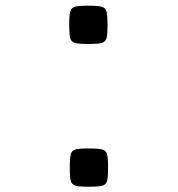

<svg xmlns="http://www.w3.org/2000/svg" viewBox="-20 -652 640 692"><path d="M229.5 -562.5Q229.5 -598 233.2 -611Q237 -624 249.8 -627.8Q262.5 -631.5 297.5 -631.5Q333.5 -631.5 346.8 -627.8Q360 -624 363.8 -611Q367.5 -598 367.5 -562.5Q367.5 -527 363.8 -514Q360 -501 346.8 -497.2Q333.5 -493.5 297.5 -493.5Q262.5 -493.5 249.8 -497.2Q237 -501 233.2 -514Q229.5 -527 229.5 -562.5ZM231.5 -48Q231.5 -83.5 235.2 -96.5Q239 -109.5 251.8 -113.2Q264.5 -117 299.5 -117Q335.5 -117 348.8 -113.2Q362 -109.5 365.8 -96.5Q369.5 -83.5 369.5 -48Q369.5 -12.5 365.8 0.5Q362 13.5 348.8 17.2Q335.5 21 299.5 21Q264.5 21 251.8 17.2Q239 13.5 235.2 0.5Q231.5 -12.5 231.5 -48Z"/></svg>

Font: JuliaMono
Style: Bold
Weight: 700
Monospace: yes
Designer: cormullion
Foundry: corm
Version: Version 0.055; ttfautohint (v1.8.4)